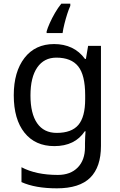

<svg xmlns="http://www.w3.org/2000/svg" viewBox="-20 -879 655 1046"><path d="M275 -639Q328 -639 370.5 -619Q413 -599 443 -558H448L460 -629H530V-84Q530 31 471.5 89Q413 147 290 147Q172 147 97 113V32Q176 74 295 74Q364 74 403.5 33.5Q443 -7 443 -77V-98Q443 -110 444 -132.5Q445 -155 446 -164H442Q388 -83 276 -83Q172 -83 113.5 -156Q55 -229 55 -360Q55 -488 113.5 -563.5Q172 -639 275 -639ZM287 -565Q220 -565 183 -511.5Q146 -458 146 -359Q146 -260 182.5 -207.5Q219 -155 289 -155Q370 -155 407 -198.5Q444 -242 444 -339V-360Q444 -470 406 -517.5Q368 -565 287 -565ZM363 -847Q355 -830 346.5 -803.5Q338 -777 331 -749Q324 -721 321 -699H234V-708Q239 -726 251 -753Q263 -780 279.5 -808.5Q296 -837 314 -859H363Z"/></svg>

Font: Noto Sans Telugu UI
Style: Regular
Weight: 400
Designer: Jelle Bosma - Monotype Design Team
Foundry: Monotype Imaging Inc.
Version: Version 2.005; ttfautohint (v1.8.4.7-5d5b)